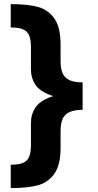

<svg xmlns="http://www.w3.org/2000/svg" viewBox="-20 -785 485 948"><path d="M387.9 -293.4Q288.2 -293.4 231.5 -314.3Q174.9 -335.3 153.9 -367.8Q132.8 -400.3 132.8 -441.6V-550.2Q132.8 -588.4 124.2 -609.6Q115.6 -630.9 94.2 -640.1Q72.9 -649.4 33 -649.4V-764.6Q118.6 -764.6 168.8 -750.4Q218.9 -736.1 249 -692.9Q279.1 -649.6 279.1 -565.4V-482.2Q279.1 -445 289.5 -422.4Q299.9 -399.8 323.6 -389.1Q347.3 -378.3 387.9 -378.3ZM33 28.3Q72.9 28.3 94.2 19Q115.6 9.8 124.2 -11.5Q132.8 -32.7 132.8 -70.9V-179.1Q132.8 -220.2 153.9 -252.9Q174.9 -285.6 231.5 -306.7Q288.2 -327.7 387.9 -327.7V-242.8Q347.5 -242.6 323.7 -231.8Q299.9 -221.1 289.5 -198.4Q279.1 -175.7 279.1 -138.5V-55.7Q279.1 28.7 249 71.9Q218.9 115 168.8 129.3Q118.8 143.6 33 143.6ZM248.4 -242.6V-378.5L387.9 -378.3V-242.8Z"/></svg>

Font: Intratopia Thin
Style: Regular
Weight: 100
Designer: Rasmus Andersson
Foundry: rsms
Version: Version 3.000;Glyphs 3.2.3 (3260)